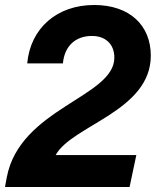

<svg xmlns="http://www.w3.org/2000/svg" viewBox="-28 -749 626 769"><path d="M-1 -38 -8 0H491L518 -128H195C260 -247 576 -304 576 -526C576 -648 491 -729 349 -729C201 -729 94 -637 81 -495H224C230 -564 274 -605 340 -605C395 -605 430 -572 430 -518C430 -360 51 -316 -1 -38Z"/></svg>

Font: Mona Sans
Style: Bold Italic
Weight: 700
Italic angle: -11.7°
Designer: Deni Anggara
Foundry: GitHub
Version: Version 2.000;Glyphs 3.2.3 (3260)